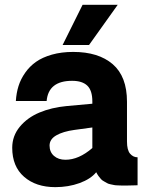

<svg xmlns="http://www.w3.org/2000/svg" viewBox="-20 -770 617 798"><path d="M469.2 -750 350.1 -583H240.2L323.2 -750ZM507.8 -182.1Q507.8 -146 520.8 -131.1Q533.7 -116.2 551.8 -116.2V0Q546.9 0 533.7 0.5Q520.5 1 512.2 1Q511.2 1 498.5 1Q485.8 1 483.4 1Q481 1 469.2 0.5Q457.5 0 453.9 -1Q450.2 -2 439.9 -3.9Q429.7 -5.9 425.3 -8.8Q420.9 -11.7 412.8 -15.9Q404.8 -20 399.9 -25.4Q395 -30.8 389.6 -38.1Q384.3 -45.4 379.9 -54.2Q356.9 -25.9 310.5 -9Q264.2 7.8 210 7.8Q129.4 7.8 80.1 -35.2Q30.8 -78.1 30.8 -155.8Q30.8 -205.1 62.3 -243.2Q93.8 -281.2 143.8 -302.2Q193.8 -323.2 255.9 -329.1L363.8 -338.9V-348.1Q363.8 -394 342.8 -414.1Q321.8 -434.1 279.8 -434.1Q181.2 -434.1 173.8 -350.1H45.9Q47.9 -383.3 56.9 -412.1Q65.9 -440.9 84.5 -467.5Q103 -494.1 129.6 -512.9Q156.2 -531.7 195.8 -543Q235.4 -554.2 284.2 -554.2Q389.2 -554.2 448.5 -503.2Q507.8 -452.1 507.8 -347.2ZM363.8 -154.8V-240.2L289.1 -230Q242.2 -223.6 214.1 -207.5Q186 -191.4 186 -165Q186 -138.2 204.3 -122.1Q222.7 -106 252 -106Q307.6 -106 363.8 -154.8Z"/></svg>

Font: Oakes Grotesk Bold
Style: Regular
Weight: 700
Designer: Samuel Oakes
Foundry: Samuel Oakes
Version: Version 1.000;PS 001.000;hotconv 1.0.88;makeotf.lib2.5.64775